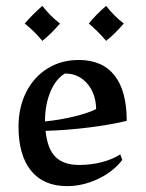

<svg xmlns="http://www.w3.org/2000/svg" viewBox="-20 -622 498 653"><path d="M43 -191Q43 -257 69 -308.5Q95 -360 141.5 -389Q188 -418 248 -418Q328 -418 369.5 -365.5Q411 -313 411 -211Q358 -198 283 -188.5Q208 -179 135 -177Q141 -116 168.5 -88.5Q196 -61 249 -61Q290 -61 326.5 -70.5Q363 -80 389 -97L396 -78Q365 -38 313.5 -13.5Q262 11 208 11Q128 11 85.5 -41.5Q43 -94 43 -191ZM307 -251Q306 -304 276.5 -338Q247 -372 201 -372Q170 -354 151.5 -310Q133 -266 133 -209Q183 -214 231 -225.5Q279 -237 307 -251ZM64 -542Q92 -574 124 -602Q150 -568 184 -542Q155 -508 124 -483Q97 -516 64 -542ZM282 -542Q307 -573 341 -602Q367 -568 401 -542Q372 -508 341 -483Q314 -515 282 -542Z"/></svg>

Font: Mirza
Style: Regular
Weight: 400
Designer: Arabic design by Kourosh Beigpour, Latin design by Eduardo Tunni, engineering by Lasse Fister
Version: Version 1.000